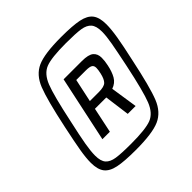

<svg xmlns="http://www.w3.org/2000/svg" viewBox="-181 -853 1018 1018"><g transform="rotate(-45 328.0 -344.0)"><path d="M58 -113Q58 -149 66.5 -199.5Q75 -250 95 -344Q131 -514 157.5 -580.5Q184 -647 238.5 -671.5Q293 -696 418 -696Q504 -696 550 -686.5Q596 -677 616 -651Q636 -625 636 -574Q636 -537 627 -483Q618 -429 599 -344Q563 -173 536.5 -107Q510 -41 455 -16.5Q400 8 275 8Q189 8 143.5 -1.5Q98 -11 78 -37Q58 -63 58 -113ZM556 -344Q575 -435 583.5 -483Q592 -531 592 -563Q592 -605 575 -624.5Q558 -644 522.5 -649.5Q487 -655 413 -655Q304 -655 261 -638Q218 -621 195 -563Q172 -505 138 -344Q118 -255 109.5 -205.5Q101 -156 101 -124Q101 -82 118 -63Q135 -44 170.5 -38.5Q206 -33 280 -33Q390 -33 433 -50Q476 -67 499 -124.5Q522 -182 556 -344ZM269 -528H406Q455 -528 474 -512Q493 -496 493 -466Q493 -442 487 -415Q479 -375 463.5 -348Q448 -321 416 -310L439 -158H380L361 -300H276L246 -158H190ZM430 -412Q435 -435 435 -448Q435 -465 424 -471.5Q413 -478 385 -478H314L286 -348H353Q393 -348 407.5 -362Q422 -376 430 -412Z"/></g></svg>

Font: Saira Semi Condensed
Style: Italic
Weight: 400
Width: 4
Italic angle: -12°
Designer: Hector Gatti with collaboration of the Omnibus-Type team
Foundry: Omnibus-Type
Version: Version 1.001; ttfautohint (v1.8)